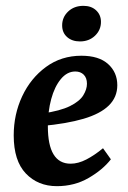

<svg xmlns="http://www.w3.org/2000/svg" viewBox="-20 -625 439 658"><path d="M259 -434Q319 -434 350.5 -405.5Q382 -377 382 -333Q382 -292 353 -263.5Q324 -235 266.5 -218Q209 -201 122 -193L125 -236Q187 -245 220 -261.5Q253 -278 265.5 -298.5Q278 -319 278 -338Q278 -358 267 -369Q256 -380 238 -380Q210 -380 188.5 -354Q167 -328 155.5 -285.5Q144 -243 144 -192Q144 -128 163.5 -96Q183 -64 222 -64Q248 -64 276 -78.5Q304 -93 333 -117L360 -79Q332 -43 283.5 -15Q235 13 175 13Q110 13 68.5 -30.5Q27 -74 27 -161Q27 -233 56 -295Q85 -357 137.5 -395.5Q190 -434 259 -434ZM254 -483Q227 -483 210 -498Q193 -513 193 -538Q193 -566 213.5 -585.5Q234 -605 266 -605Q293 -605 309.5 -589.5Q326 -574 326 -550Q326 -522 305.5 -502.5Q285 -483 254 -483Z"/></svg>

Font: Yrsa SemiBold
Style: Italic
Weight: 600
Italic angle: -7.10001°
Version: Version 2.004